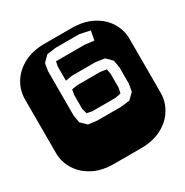

<svg xmlns="http://www.w3.org/2000/svg" viewBox="-158 -797 893 925"><g transform="rotate(-30 289.0 -334.5)"><path d="M213.9 0Q147.9 0 99.6 -25.1Q51.3 -50.3 24.7 -92.8Q-2 -135.3 -2 -186V-482.9Q-2 -534.2 24.7 -576.4Q51.3 -618.7 99.6 -643.8Q147.9 -668.9 213.9 -668.9H364.3Q430.2 -668.9 478.8 -643.8Q527.3 -618.7 553.7 -576.4Q580.1 -534.2 580.1 -482.9V-186Q580.1 -135.3 553.7 -92.8Q527.3 -50.3 478.8 -25.1Q430.2 0 364.3 0ZM250 -221.2H380.9L430.2 -227.1L461.9 -257.8L469.2 -298.8V-390.1L461.9 -431.2L431.2 -461.9L380.9 -469.2H250L213.9 -462.9V-541L219.2 -567.9H377.9L429.2 -562L439 -612.8L381.8 -625H250L200.2 -618.2L168.9 -586.9L162.1 -545.9V-298.8L168.9 -257.8L200.2 -227.1ZM251 -272 221.2 -277.8 213.9 -307.1V-384.8L219.2 -412.1L252.9 -417H377.9L412.1 -412.1L417 -382.8V-307.1L410.2 -277.8L377.9 -272Z"/></g></svg>

Font: Monofett
Style: Regular
Weight: 400
Designer: Vernon Adams
Foundry: Vernon Adams
Version: Version 1.100; ttfautohint (v1.8.4.7-5d5b);gftools[0.9.28]